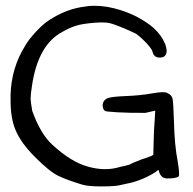

<svg xmlns="http://www.w3.org/2000/svg" viewBox="-20 -666 686 683"><path d="M282.2 -642.6Q297.9 -645.5 314.5 -645.5Q360.4 -645.5 409.2 -629.9Q476.6 -608.4 525.4 -567.4Q555.7 -540 568.4 -506.8Q580.1 -472.7 560.5 -462.9Q528.3 -455.1 522.5 -482.4Q520.5 -491.2 501 -512.7Q480.5 -534.2 463.9 -545.9Q421.9 -566.4 382.8 -580.1Q365.2 -585.9 351.6 -585.9Q338.9 -586.9 315.4 -585Q269.5 -581.1 250 -574.2Q229.5 -568.4 202.1 -552.7Q115.2 -506.8 93.8 -361.3Q88.9 -330.1 88.9 -314.5Q89.8 -298.8 94.7 -271.5Q124 -189.5 166 -151.4Q232.4 -89.8 293 -73.2Q354.5 -55.7 407.2 -72.3Q427.7 -76.2 442.4 -81.1Q445.3 -84 482.4 -98.6Q499 -103.5 516.6 -110.4Q519.5 -111.3 525.4 -115.2Q525.4 -125 526.4 -156.2Q527.3 -204.1 530.3 -238.3Q531.2 -250 532.2 -272.5Q523.4 -270.5 498 -264.6Q449.2 -263.7 396.5 -266.6Q366.2 -268.6 359.4 -269.5Q351.6 -271.5 348.6 -276.4Q343.8 -289.1 345.7 -296.9Q348.6 -311.5 364.3 -317.4Q379.9 -322.3 425.8 -324.2Q479.5 -326.2 522.5 -334Q566.4 -341.8 575.2 -335Q589.8 -329.1 593.8 -315.4Q596.7 -300.8 598.6 -239.3Q600.6 -149.4 612.3 -90.8Q617.2 -61.5 617.2 -48.8Q617.2 -40 615.2 -38.1Q606.4 -31.2 575.2 -31.2Q554.7 -31.2 546.9 -51.8Q545.9 -55.7 543.9 -61.5Q541 -60.5 534.2 -54.7Q517.6 -43 488.3 -30.3Q458 -17.6 435.5 -13.7Q426.8 -11.7 404.3 -6.8Q383.8 -2.9 345.7 -2.9Q341.8 -2.9 336.9 -2.9Q292 -2.9 270.5 -9.8Q215.8 -26.4 186.5 -41Q157.2 -54.7 104.5 -107.4Q52.7 -159.2 34.2 -206.1Q17.6 -247.1 17.6 -308.6Q17.6 -318.4 17.6 -329.1Q20.5 -424.8 69.3 -502.9Q82 -525.4 108.4 -553.7Q134.8 -582 155.3 -594.7Q216.8 -634.8 282.2 -642.6Z"/></svg>

Font: Yahfie
Style: Heavy
Weight: 600
Designer: Joe Palazzolo
Foundry: jozolo LLC
Version: Version 001.000